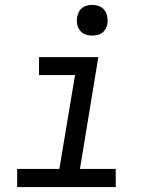

<svg xmlns="http://www.w3.org/2000/svg" viewBox="-20 -763 640 783"><path d="M50 0V-74H222L286 -457H139V-530H381L306 -74H452V0ZM356 -618Q341 -618 327.5 -623Q314 -628 305.5 -639.5Q297 -651 294.5 -665.5Q292 -680 295 -695Q297 -705 302 -715Q307 -725 316 -731.5Q325 -738 335.5 -740.5Q346 -743 356 -743Q371 -743 385 -737.5Q399 -732 407 -720.5Q415 -709 417.5 -694.5Q420 -680 418 -665Q416 -655 410.5 -645Q405 -635 396 -628.5Q387 -622 376.5 -620Q366 -618 356 -618Z"/></svg>

Font: Iosevka Slab Extended Oblique
Style: Regular
Weight: 400
Width: 7
Italic angle: -9°
Monospace: yes
Designer: Belleve Invis
Foundry: Belleve Invis
Version: Version 11.1.0; ttfautohint (v1.8.3)